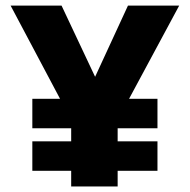

<svg xmlns="http://www.w3.org/2000/svg" viewBox="-20 -670 682 690"><path d="M96.2 -162.1H235.8V-209H96.2V-314.9H195.8L18.1 -649.9H201.2L321.8 -394L439.9 -649.9H624L443.8 -314.9H545.9V-209H402.8V-162.1H545.9V-56.2H402.8V0H235.8V-56.2H96.2Z"/></svg>

Font: Overused Grotesk ExtraBold
Style: Regular
Weight: 800
Version: Version 0.002